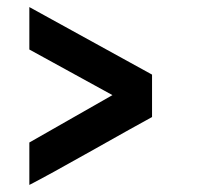

<svg xmlns="http://www.w3.org/2000/svg" viewBox="-20 -579 570 543"><path d="M298 -310 63 -439V-559L410 -368V-248Q364 -223 238 -152Q112 -81 63 -56V-176Z"/></svg>

Font: TitilliumText22L Rg
Style: Bold
Weight: 700
Designer: Campivisivi
Foundry: Campivisivi
Version: 1.000